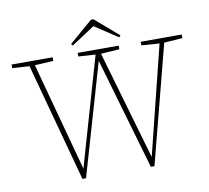

<svg xmlns="http://www.w3.org/2000/svg" viewBox="-90 -943 1145 1050"><g transform="rotate(-10 483.0 -417.5)"><path d="M728 -656V-676H956V-656L854 -649L684 7H664L484 -613L304 7H284L106 -650L11 -656V-676H239V-656L136 -650L299 -47L473 -650L378 -656V-676H606V-656L503 -649L678 -45L828 -649ZM495 -842 625 -730 617 -720 488 -805 359 -720 351 -730 481 -842Z"/></g></svg>

Font: Source Serif 4 ExtraLight
Style: Regular
Weight: 200
Designer: Frank Grießhammer
Foundry: Adobe
Version: Version 4.005;hotconv 1.1.0;makeotfexe 2.6.0